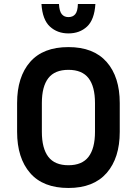

<svg xmlns="http://www.w3.org/2000/svg" viewBox="-20 -924 680 954"><path d="M575 -412V-269Q575 -139 510 -64.5Q445 10 320 10Q194 10 129.5 -64.5Q65 -139 65 -269V-412Q65 -542 129.5 -616Q194 -690 320 -690Q445 -690 510 -616Q575 -542 575 -412ZM452 -412Q452 -494 420 -535.5Q388 -577 320 -577Q252 -577 220 -535.5Q188 -494 188 -412V-269Q188 -187 220 -145Q252 -103 320 -103Q388 -103 420 -145Q452 -187 452 -269ZM320 -839Q342 -839 354 -853.5Q366 -868 367 -904H454Q449 -826 412.5 -792Q376 -758 320 -758Q265 -758 228 -792Q191 -826 186 -904H273Q275 -868 287 -853.5Q299 -839 320 -839Z"/></svg>

Font: Inria Sans
Style: Bold
Weight: 700
Designer: Black Foundry Team
Foundry: Black Foundry
Version: Version 1.2; ttfautohint (v1.8.3)